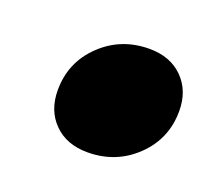

<svg xmlns="http://www.w3.org/2000/svg" viewBox="-53 -461 370 337"><g transform="rotate(20 131.5 -293.0)"><path d="M263 -312Q263 -260 226 -224.5Q189 -189 136 -189Q97 -189 73.5 -212.5Q50 -236 50 -274Q50 -326 87 -361.5Q124 -397 177 -397Q216 -397 239.5 -373.5Q263 -350 263 -312Z"/></g></svg>

Font: TypoPRO Montserrat
Style: Italic
Weight: 800
Italic angle: -11.3°
Designer: Julieta Ulanovsky
Foundry: Julieta Ulanovsky
Version: Version 6.001